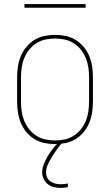

<svg xmlns="http://www.w3.org/2000/svg" viewBox="-20 -699 540 942"><path d="M250 8Q224 8 197.5 2.5Q171 -3 148.5 -17Q126 -31 109 -51.5Q92 -72 82 -96.5Q72 -121 68 -147.5Q64 -174 64 -200V-320Q64 -346 68 -372.5Q72 -399 82 -423.5Q92 -448 109 -468.5Q126 -489 148.5 -503Q171 -517 197.5 -522.5Q224 -528 250 -528Q276 -528 302.5 -522.5Q329 -517 351.5 -503Q374 -489 391 -468.5Q408 -448 418 -423.5Q428 -399 432 -372.5Q436 -346 436 -320V-200Q436 -174 432 -147.5Q428 -121 418 -96.5Q408 -72 391 -51.5Q374 -31 351.5 -17Q329 -3 302.5 2.5Q276 8 250 8ZM250 -10Q274 -10 297.5 -15Q321 -20 341.5 -33Q362 -46 377 -65Q392 -84 401 -106Q410 -128 413.5 -152Q417 -176 417 -200V-320Q417 -344 413.5 -368Q410 -392 401 -414Q392 -436 377 -455Q362 -474 341.5 -487Q321 -500 297.5 -505Q274 -510 250 -510Q226 -510 202.5 -505Q179 -500 158.5 -487Q138 -474 123 -455Q108 -436 99 -414Q90 -392 86.5 -368Q83 -344 83 -320V-200Q83 -176 86.5 -152Q90 -128 99 -106Q108 -84 123 -65Q138 -46 158.5 -33Q179 -20 202.5 -15Q226 -10 250 -10ZM278 223Q261 223 244.5 219Q228 215 215 205Q202 195 194.5 179.5Q187 164 187 148Q187 126 195.5 105Q204 84 215.5 65Q227 46 241 28.5Q255 11 271 -4L275 -8H286V0Q272 16 259.5 33.5Q247 51 236 69Q225 87 215.5 106.5Q206 126 206 148Q206 161 212 173Q218 185 229 192Q240 199 252.5 202Q265 205 278 205Q287 205 295.5 204Q304 203 313 201V219Q304 221 295 222Q286 223 278 223ZM100 -661V-679H400V-661Z"/></svg>

Font: Iosevka SS04 Thin
Style: Regular
Weight: 100
Monospace: yes
Designer: Belleve Invis
Foundry: Belleve Invis
Version: Version 19.0.0; ttfautohint (v1.8.4)